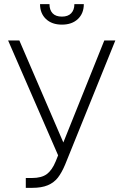

<svg xmlns="http://www.w3.org/2000/svg" viewBox="-20 -904 601 934"><path d="M105.5 -38.1H135.7Q182.1 -38.1 207.8 -57.1Q233.4 -76.2 251 -119.1L262.7 -148.4L19.5 -707H74.2L288.1 -210.9L487.3 -707H541L296.9 -103.5Q280.3 -64 261.5 -39.8Q242.7 -15.6 212.6 -2.9Q182.6 9.8 136.7 9.8H105.5ZM281.2 -784.2Q232.4 -784.2 203.6 -811.5Q174.8 -838.9 174.8 -883.8H220.7Q220.7 -855.5 235.8 -839.4Q251 -823.2 281.2 -823.2Q311 -823.2 326.4 -839.6Q341.8 -856 341.8 -883.8H387.7Q387.7 -838.9 358.9 -811.5Q330.1 -784.2 281.2 -784.2Z"/></svg>

Font: Pretendard GOV ExtraLight
Style: Regular
Weight: 200
Designer: Base glyphs from Inter by Rasmus Andersson; Hangeul glyphs from Noto Sans CJK(Source Han Sans) by Jang Soo-young and Kan
Foundry: Kil Hyung-jin
Version: Version 1.309